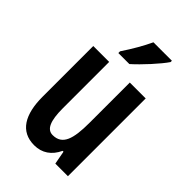

<svg xmlns="http://www.w3.org/2000/svg" viewBox="-232 -852 948 948"><g transform="rotate(45 242.0 -378.0)"><path d="M384 -757V-766H255C234 -721 206 -672 170 -618V-606H247C292 -646 358 -718 384 -757ZM424 -543H313V-262C313 -149 295 -90 227 -90C187 -90 169 -132 169 -219V-543H58V-189C58 -66 101 10 198 10C252 10 293 -18 317 -70H323L336 0H424Z"/></g></svg>

Font: Noto Sans Myanmar UI ExtraCondensed SemiBold
Style: Regular
Weight: 600
Width: 2
Designer: Monotype Design Team
Foundry: Monotype Imaging Inc.
Version: Version 2.103